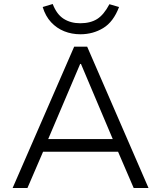

<svg xmlns="http://www.w3.org/2000/svg" viewBox="-20 -938 804 958"><path d="M43 0 350 -705H415L721 0H647L560 -202L599 -181H166L204 -202L117 0ZM380 -619 214 -229 189 -244H576L549 -229L384 -619ZM381 -767Q338 -767 300.5 -782Q263 -797 235 -827Q207 -857 193 -903L243 -918Q263 -866 298 -844Q333 -822 380 -822Q431 -822 464.5 -843Q498 -864 526 -917L574 -903Q546 -829 495 -798Q444 -767 381 -767Z"/></svg>

Font: Nunito Sans 7pt Light
Style: Regular
Weight: 300
Designer: Vernon Adams
Foundry: Vernon Adams
Version: Version 3.101;gftools[0.9.27]